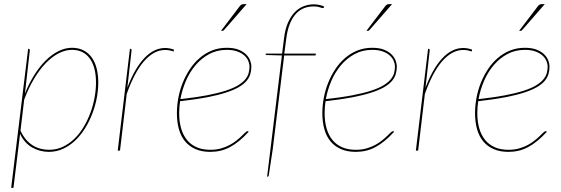

<svg xmlns="http://www.w3.org/2000/svg" viewBox="-20 -728 2711 928"><path d="M34 180 116 -492H118Q122 -492 123 -489.8Q124 -487.5 124 -483.5L100.5 -275.5Q120 -324.5 145.5 -365.2Q171 -406 200.5 -435.2Q230 -464.5 262.5 -480.8Q295 -497 328 -497Q360.5 -497 384.5 -484.2Q408.5 -471.5 424.2 -449Q440 -426.5 447.5 -395.8Q455 -365 455 -329Q455 -293.5 447.8 -254.8Q440.5 -216 426.2 -178.8Q412 -141.5 391.2 -108Q370.5 -74.5 344 -49.2Q317.5 -24 285.2 -9Q253 6 216 6Q173 6 135.5 -15.2Q98 -36.5 77 -81L45 180ZM328 -487Q295.5 -487 263.2 -470.2Q231 -453.5 201 -422.5Q171 -391.5 144.5 -347Q118 -302.5 97 -247L79 -96.5Q91 -71 106.2 -53.2Q121.5 -35.5 139.2 -24.8Q157 -14 176.8 -9Q196.5 -4 217 -4Q253 -4 283.8 -18.5Q314.5 -33 339.8 -57.5Q365 -82 384.5 -114.8Q404 -147.5 417.2 -183.5Q430.5 -219.5 437.2 -257Q444 -294.5 444 -329Q444 -365.5 436.5 -394.8Q429 -424 414.5 -444.5Q400 -465 378.2 -476Q356.5 -487 328 -487Z M549 0 608 -492H610Q616 -492 616 -485L595.5 -304Q630.5 -397 677 -446.5Q723.5 -496 778 -496Q800 -496 821 -488L819 -479Q798 -486.5 778 -486.5Q749.5 -486.5 723.5 -471.8Q697.5 -457 674.2 -429.8Q651 -402.5 630.5 -363Q610 -323.5 592.5 -274L560 0Z M1195 -407Q1195 -387.5 1189.8 -369.8Q1184.5 -352 1170.8 -336Q1157 -320 1132.5 -306Q1108 -292 1069.8 -279.8Q1031.5 -267.5 977.5 -257.2Q923.5 -247 850.5 -239Q846 -209.5 846 -181Q846 -140 855.5 -107.2Q865 -74.5 883.8 -51.5Q902.5 -28.5 930.8 -16.2Q959 -4 997 -4Q1025.5 -4 1048.8 -10.8Q1072 -17.5 1090.5 -27.5Q1109 -37.5 1123.2 -49Q1137.5 -60.5 1147.8 -70.5Q1158 -80.5 1165 -87.2Q1172 -94 1176 -94Q1177.5 -94 1178.5 -93.8Q1179.5 -93.5 1182 -91Q1158.5 -65.5 1136.2 -47.2Q1114 -29 1091.5 -17Q1069 -5 1045.5 0.5Q1022 6 996 6Q956 6 925.8 -7Q895.5 -20 875.2 -44Q855 -68 845 -102.8Q835 -137.5 835 -181Q835 -217 842 -254.8Q849 -292.5 863 -327.5Q877 -362.5 897.5 -393.5Q918 -424.5 944.8 -447.5Q971.5 -470.5 1004.2 -483.8Q1037 -497 1076 -497Q1111 -497 1134 -487.5Q1157 -478 1170.5 -464Q1184 -450 1189.5 -434.5Q1195 -419 1195 -407ZM1076 -487Q1028.5 -487 990.8 -466.5Q953 -446 924.8 -412.5Q896.5 -379 878.2 -336.2Q860 -293.5 852 -249Q926 -257 979.5 -267.2Q1033 -277.5 1070 -289.5Q1107 -301.5 1129.8 -315.2Q1152.5 -329 1165 -344Q1177.5 -359 1181.8 -374.8Q1186 -390.5 1186 -407Q1186 -419 1180.2 -433Q1174.5 -447 1161.8 -459Q1149 -471 1127.8 -479Q1106.5 -487 1076 -487ZM1172 -708 1063 -583Q1060.5 -579 1055 -579H1048L1138 -697Q1143.5 -704 1147.5 -706Q1151.5 -708 1159 -708Z M1353.5 -460 1298 -5 1279 120Q1278 124 1276.2 125Q1274.5 126 1273 126H1271L1342.5 -460L1269 -462Q1264 -462 1264 -466V-469H1343.5L1353 -544Q1358 -586 1371.2 -616.8Q1384.5 -647.5 1403.2 -667.5Q1422 -687.5 1446 -697.2Q1470 -707 1497 -707Q1510 -707 1523.5 -704.2Q1537 -701.5 1547 -696L1546.5 -694Q1546 -692.5 1544.8 -690.8Q1543.5 -689 1541 -689Q1536 -689 1525 -693Q1514 -697 1496 -697Q1471.5 -697 1450 -688.8Q1428.5 -680.5 1411.2 -662.2Q1394 -644 1381.8 -614.8Q1369.5 -585.5 1364 -544L1354 -469H1507L1505 -460Z M1898 -407Q1898 -387.5 1892.8 -369.8Q1887.5 -352 1873.8 -336Q1860 -320 1835.5 -306Q1811 -292 1772.8 -279.8Q1734.5 -267.5 1680.5 -257.2Q1626.5 -247 1553.5 -239Q1549 -209.5 1549 -181Q1549 -140 1558.5 -107.2Q1568 -74.5 1586.8 -51.5Q1605.5 -28.5 1633.8 -16.2Q1662 -4 1700 -4Q1728.5 -4 1751.8 -10.8Q1775 -17.5 1793.5 -27.5Q1812 -37.5 1826.2 -49Q1840.5 -60.5 1850.8 -70.5Q1861 -80.5 1868 -87.2Q1875 -94 1879 -94Q1880.5 -94 1881.5 -93.8Q1882.5 -93.5 1885 -91Q1861.5 -65.5 1839.2 -47.2Q1817 -29 1794.5 -17Q1772 -5 1748.5 0.5Q1725 6 1699 6Q1659 6 1628.8 -7Q1598.5 -20 1578.2 -44Q1558 -68 1548 -102.8Q1538 -137.5 1538 -181Q1538 -217 1545 -254.8Q1552 -292.5 1566 -327.5Q1580 -362.5 1600.5 -393.5Q1621 -424.5 1647.8 -447.5Q1674.5 -470.5 1707.2 -483.8Q1740 -497 1779 -497Q1814 -497 1837 -487.5Q1860 -478 1873.5 -464Q1887 -450 1892.5 -434.5Q1898 -419 1898 -407ZM1779 -487Q1731.5 -487 1693.8 -466.5Q1656 -446 1627.8 -412.5Q1599.5 -379 1581.2 -336.2Q1563 -293.5 1555 -249Q1629 -257 1682.5 -267.2Q1736 -277.5 1773 -289.5Q1810 -301.5 1832.8 -315.2Q1855.5 -329 1868 -344Q1880.5 -359 1884.8 -374.8Q1889 -390.5 1889 -407Q1889 -419 1883.2 -433Q1877.5 -447 1864.8 -459Q1852 -471 1830.8 -479Q1809.5 -487 1779 -487ZM1875 -708 1766 -583Q1763.5 -579 1758 -579H1751L1841 -697Q1846.5 -704 1850.5 -706Q1854.5 -708 1862 -708Z M1990 0 2049 -492H2051Q2057 -492 2057 -485L2036.5 -304Q2071.5 -397 2118 -446.5Q2164.5 -496 2219 -496Q2241 -496 2262 -488L2260 -479Q2239 -486.5 2219 -486.5Q2190.5 -486.5 2164.5 -471.8Q2138.5 -457 2115.2 -429.8Q2092 -402.5 2071.5 -363Q2051 -323.5 2033.5 -274L2001 0Z M2636 -407Q2636 -387.5 2630.8 -369.8Q2625.5 -352 2611.8 -336Q2598 -320 2573.5 -306Q2549 -292 2510.8 -279.8Q2472.5 -267.5 2418.5 -257.2Q2364.5 -247 2291.5 -239Q2287 -209.5 2287 -181Q2287 -140 2296.5 -107.2Q2306 -74.5 2324.8 -51.5Q2343.5 -28.5 2371.8 -16.2Q2400 -4 2438 -4Q2466.5 -4 2489.8 -10.8Q2513 -17.5 2531.5 -27.5Q2550 -37.5 2564.2 -49Q2578.5 -60.5 2588.8 -70.5Q2599 -80.5 2606 -87.2Q2613 -94 2617 -94Q2618.5 -94 2619.5 -93.8Q2620.5 -93.5 2623 -91Q2599.5 -65.5 2577.2 -47.2Q2555 -29 2532.5 -17Q2510 -5 2486.5 0.5Q2463 6 2437 6Q2397 6 2366.8 -7Q2336.5 -20 2316.2 -44Q2296 -68 2286 -102.8Q2276 -137.5 2276 -181Q2276 -217 2283 -254.8Q2290 -292.5 2304 -327.5Q2318 -362.5 2338.5 -393.5Q2359 -424.5 2385.8 -447.5Q2412.5 -470.5 2445.2 -483.8Q2478 -497 2517 -497Q2552 -497 2575 -487.5Q2598 -478 2611.5 -464Q2625 -450 2630.5 -434.5Q2636 -419 2636 -407ZM2517 -487Q2469.5 -487 2431.8 -466.5Q2394 -446 2365.8 -412.5Q2337.5 -379 2319.2 -336.2Q2301 -293.5 2293 -249Q2367 -257 2420.5 -267.2Q2474 -277.5 2511 -289.5Q2548 -301.5 2570.8 -315.2Q2593.5 -329 2606 -344Q2618.5 -359 2622.8 -374.8Q2627 -390.5 2627 -407Q2627 -419 2621.2 -433Q2615.5 -447 2602.8 -459Q2590 -471 2568.8 -479Q2547.5 -487 2517 -487ZM2613 -708 2504 -583Q2501.5 -579 2496 -579H2489L2579 -697Q2584.5 -704 2588.5 -706Q2592.5 -708 2600 -708Z"/></svg>

Font: Lato Hairline
Style: Italic
Weight: 250
Italic angle: -7°
Designer: Lukasz Dziedzic
Foundry: Lukasz Dziedzic
Version: Version 1.104; Western+Polish opensource